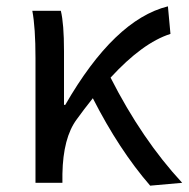

<svg xmlns="http://www.w3.org/2000/svg" viewBox="-20 -577 595 606"><path d="M454 9Q356 -104 273 -267Q245 -232 222 -200Q179 -142 177 -28V0H92V-394Q92 -490 82 -543H172Q182 -502 182 -416V-246H186Q341 -515 510 -557L518 -470Q430 -442 329 -332Q428 -137 555 0Z"/></svg>

Font: KaiGen Gothic CN Regular
Style: Regular
Weight: 400
Designer: Ryoko NISHIZUKA  (kana & ideographs); Paul D. Hunt (Latin, Greek & Cyrillic); Wenlong ZHANG  (bopomofo); Sandoll Communi
Foundry: Adobe Systems Incorporated
Version: Version 1.002.20150501